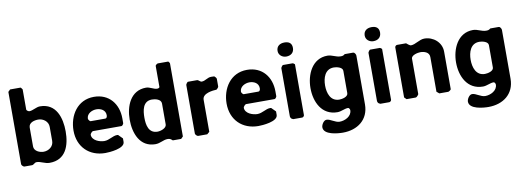

<svg xmlns="http://www.w3.org/2000/svg" viewBox="-69 -1173 4937 1812"><g transform="rotate(-10 2399.5 -266.5)"><path d="M173 -740H73L53 -720V-27C53 -17 70 0 80 0H153C170 0 180 -21 200 -21C240 -21 276 7 321 7C477 7 521 -125 521 -260C521 -387 479 -534 323 -534C286 -534 251 -506 217 -506C209 -506 190 -517 190 -527V-720C189 -721 177 -740 173 -740ZM285 -414C332 -414 380 -380 380 -327V-193C380 -139 332 -106 283 -106C246 -106 193 -127 193 -173V-353C193 -402 249 -414 285 -414Z M595 -253C595 -96 702 7 855 7C891 7 1042 -2 1042 -67V-100L1002 -140C1002 -140 995 -141 993 -141C949 -141 914 -106 865 -106C821 -106 748 -131 748 -187C748 -195 766 -217 775 -217H1049C1057 -217 1067 -233 1069 -240V-287C1069 -425 985 -534 839 -534C680 -534 595 -397 595 -253ZM748 -340C748 -390 801 -414 842 -414C883 -414 929 -393 929 -343C929 -331 926 -313 909 -313H769C764 -313 748 -330 748 -340Z M1589 -740H1489C1482 -740 1465 -727 1465 -720V-520C1465 -509 1450 -506 1442 -506C1408 -506 1376 -534 1339 -534C1189 -534 1135 -390 1135 -263C1135 -134 1185 7 1335 7C1382 7 1414 -21 1455 -21C1475 -21 1484 -17 1502 0H1582L1602 -20V-720C1602 -725 1592 -737 1589 -740ZM1275 -256C1275 -325 1286 -414 1374 -414C1404 -414 1462 -403 1462 -360V-160C1462 -123 1403 -106 1375 -106C1289 -106 1275 -188 1275 -256Z M1868 -499C1851 -499 1841 -520 1825 -520H1738C1733 -520 1718 -499 1718 -493V-27C1718 -17 1735 0 1745 0H1832L1855 -20V-327C1855 -389 1954 -398 1992 -400C1997 -404 2012 -418 2012 -427V-500C2012 -509 1997 -523 1992 -527C1987 -527 1966 -528 1962 -528C1925 -528 1903 -499 1868 -499Z M2062 -253C2062 -96 2169 7 2322 7C2358 7 2509 -2 2509 -67V-100L2469 -140C2469 -140 2462 -141 2460 -141C2416 -141 2381 -106 2332 -106C2288 -106 2215 -131 2215 -187C2215 -195 2233 -217 2242 -217H2516C2524 -217 2534 -233 2536 -240V-287C2536 -425 2452 -534 2306 -534C2147 -534 2062 -397 2062 -253ZM2215 -340C2215 -390 2268 -414 2309 -414C2350 -414 2396 -393 2396 -343C2396 -331 2393 -313 2376 -313H2236C2231 -313 2215 -330 2215 -340Z M2742 -520H2649C2644 -520 2629 -499 2629 -493V-33C2629 -24 2634 -12 2642 -7C2645 -5 2655 0 2656 0H2742C2751 0 2762 -11 2762 -20V-507C2759 -510 2747 -520 2742 -520ZM2622 -659C2622 -619 2657 -593 2694 -593C2739 -593 2770 -618 2770 -663C2770 -709 2742 -727 2699 -727C2657 -727 2622 -706 2622 -659Z M2913 124C2913 197 3047 207 3097 207C3235 207 3347 128 3347 -20V-487C3347 -498 3336 -520 3321 -520H3241C3225 -506 3215 -506 3198 -506C3156 -506 3121 -534 3077 -534C2929 -534 2867 -387 2867 -260C2867 -127 2929 8 3079 8C3117 8 3148 -14 3184 -14C3193 -14 3201 2 3201 10C3201 69 3134 100 3084 100C3041 100 3001 60 2964 60C2936 60 2913 101 2913 124ZM3007 -260C3007 -332 3032 -414 3117 -414C3142 -414 3201 -403 3201 -367V-153C3201 -117 3142 -106 3117 -106C3032 -106 3007 -188 3007 -260Z M3577 -520H3484C3479 -520 3464 -499 3464 -493V-33C3464 -24 3469 -12 3477 -7C3480 -5 3490 0 3491 0H3577C3586 0 3597 -11 3597 -20V-507C3594 -510 3582 -520 3577 -520ZM3457 -659C3457 -619 3492 -593 3529 -593C3574 -593 3605 -618 3605 -663C3605 -709 3577 -727 3534 -727C3492 -727 3457 -706 3457 -659Z M3722 -20 3742 0H3829C3836 0 3845 -8 3849 -13C3852 -17 3859 -26 3859 -27V-367C3859 -402 3924 -414 3947 -414C3981 -414 4032 -401 4032 -353V-20L4056 0H4142C4148 0 4169 -15 4169 -20V-380C4169 -470 4091 -534 4006 -534C3958 -534 3915 -493 3872 -493C3859 -493 3834 -516 3829 -520H3742C3733 -520 3722 -509 3722 -500Z M4308 124C4308 197 4442 207 4492 207C4630 207 4742 128 4742 -20V-487C4742 -498 4731 -520 4716 -520H4636C4620 -506 4610 -506 4593 -506C4551 -506 4516 -534 4472 -534C4324 -534 4262 -387 4262 -260C4262 -127 4324 8 4474 8C4512 8 4543 -14 4579 -14C4588 -14 4596 2 4596 10C4596 69 4529 100 4479 100C4436 100 4396 60 4359 60C4331 60 4308 101 4308 124ZM4402 -260C4402 -332 4427 -414 4512 -414C4537 -414 4596 -403 4596 -367V-153C4596 -117 4537 -106 4512 -106C4427 -106 4402 -188 4402 -260Z"/></g></svg>

Font: Asimov Print
Style: C
Weight: 500
Designer: Google
Version: Version 2.000980: 2014